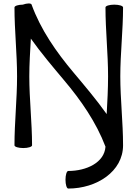

<svg xmlns="http://www.w3.org/2000/svg" viewBox="-20 -843 766 1114"><path d="M64 -800C64 -667 79 -533 79 -400C79 -267 64 -133 64 0C64 9 87 16 115 16C143 16 166 9 166 0C166 -133 150 -267 150 -400C150 -473 155 -546 159 -619C217 -537 289 -452 352 -377C450 -261 538 -134 592 8C586 100 482 149 376 149C367 149 360 172 360 200C360 228 367 251 376 251C541 251 694 152 694 0C694 -133 678 -267 678 -400C678 -533 694 -667 694 -800C694 -809 671 -816 643 -816C615 -816 592 -809 592 -800C592 -667 607 -533 607 -400C607 -327 603 -254 599 -181C541 -263 469 -348 406 -423C306 -542 216 -671 163 -817C160 -825 137 -825 112 -816C87 -816 64 -809 64 -800Z"/></svg>

Font: Nupuram Condensed Medium
Style: Regular
Weight: 500
Width: 3
Designer: Santhosh Thottingal (santhosh.thottingal@gmail.com)
Foundry: SMC
Version: Version 1.000